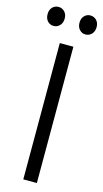

<svg xmlns="http://www.w3.org/2000/svg" viewBox="-157 -1001 563 1045"><g transform="rotate(15 125.0 -478.5)"><path d="M35.3 -849.3Q14.5 -849.3 0.9 -864.2Q-12.6 -879 -12.6 -903.3Q-12.6 -927.3 1.1 -941.9Q14.8 -956.5 35.8 -956.5Q55.9 -956.5 69.8 -941.9Q83.8 -927.3 83.8 -903.3Q83.8 -879 69.7 -864.2Q55.6 -849.3 35.3 -849.3ZM214.2 -849.3Q194.8 -849.3 181 -864.2Q167.2 -879 167.2 -903.3Q167.2 -927.3 181.2 -941.9Q195.1 -956.5 214.4 -956.5Q235.5 -956.5 249.6 -941.9Q263.6 -927.3 263.6 -903.3Q263.6 -879 249.4 -864.2Q235.2 -849.3 214.2 -849.3ZM169 -768V0H92.5V-768Z"/></g></svg>

Font: Yaldevi ExtraLight
Style: Regular
Weight: 200
Designer: Sol Matas, Rajitha Manaperi, Kosala Senevirathne
Foundry: Mooniak
Version: Version 1.100